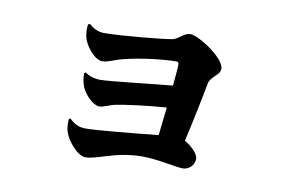

<svg xmlns="http://www.w3.org/2000/svg" viewBox="-64 -660 1129 772"><g transform="rotate(10 500.0 -273.5)"><path d="M239 -136 233 -133C231 -105 234 -91 239 -77C249 -47 292 7 325 7C347 7 377 -3 407 -12C443 -23 491 -36 552 -36C612 -36 691 -17 718 -17C743 -17 765 -37 765 -65C765 -83 737 -112 708 -128C728 -216 750 -324 758 -369C763 -400 802 -411 802 -438C802 -482 689 -554 656 -554C628 -554 614 -526 585 -521C545 -514 379 -498 313 -498C294 -498 273 -504 251 -524L243 -521C241 -503 241 -489 245 -470C251 -440 291 -385 325 -385C348 -385 370 -399 411 -409C472 -424 561 -436 620 -436C626 -436 629 -433 629 -425C629 -411 626 -378 622 -338C531 -330 370 -310 329 -310C315 -310 289 -313 268 -329L262 -326C261 -307 265 -286 272 -269C284 -240 320 -204 344 -204C363 -204 380 -216 409 -222C443 -229 531 -241 613 -247L600 -132C505 -122 350 -107 307 -107C280 -107 263 -114 239 -136Z"/></g></svg>

Font: Noto Serif SC Black
Style: Regular
Weight: 900
Designer: Ryoko NISHIZUKA 西塚涼子 (kana & ideographs); Frank Grießhammer (Latin, Greek & Cyrillic); Wenlong ZHANG 张文龙 (bopomofo); San
Foundry: Adobe
Version: Version 2.001;hotconv 1.1.0;makeotfexe 2.6.0